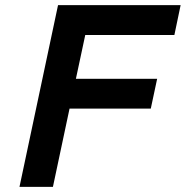

<svg xmlns="http://www.w3.org/2000/svg" viewBox="-20 -731 727 751"><path d="M207 -710.9H686.5L662.1 -594.2H313.5L276.9 -422.9H594.7L569.8 -306.2H252L187 0H56.2Z"/></svg>

Font: Tuffy
Style: BoldItalic
Weight: 700
Italic angle: -12°
Designer: Thatcher Ulrich, Karoly Barta, Michael Everson
Version: Version 001.271